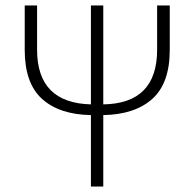

<svg xmlns="http://www.w3.org/2000/svg" viewBox="-20 -679 708 699"><path d="M311 0V-260Q196 -262 133 -319Q70 -376 70 -497V-659H115V-498Q115 -304 311 -299V-659H356V-299Q552 -302 552 -498V-659H598V-497Q598 -376 534.5 -319Q471 -262 356 -260V0Z"/></svg>

Font: Giro Light
Style: Regular
Weight: 300
Designer: Paul D. Hunt
Foundry: Adobe Systems Incorporated
Version: Version 1.000;PS 1.0;hotconv 1.0.88;makeotf.lib2.5.647800